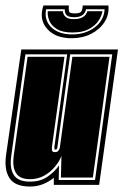

<svg xmlns="http://www.w3.org/2000/svg" viewBox="-30 -677 452 703"><path d="M80 6Q25 6 5 -24.5Q-15 -55 -8 -108L48 -496H402L333 0H167V-26Q150 -12 128 -3Q106 6 80 6ZM80 -12Q118 -12 144 -30Q170 -48 186 -71L185 -18H318L381 -478H227L180 -137L178 -132Q177 -129 172 -129Q169 -129 169 -138L216 -478H63L11 -105Q5 -61 20.5 -36.5Q36 -12 80 -12ZM80 -21Q42 -21 28.5 -43.5Q15 -66 20 -105L71 -469H206L160 -138Q159 -126 162 -123Q165 -120 172 -120Q180 -120 184 -125.5Q188 -131 189 -136L235 -469H371L310 -27H193L195 -106Q188 -87 171.5 -67Q155 -47 132 -34Q109 -21 80 -21ZM232 -537Q173 -537 142.5 -571.5Q112 -606 129 -657H222Q221 -639 223.5 -633.5Q226 -628 244 -628Q262 -628 267 -634Q272 -640 273 -657H367Q370 -623 352.5 -596Q335 -569 303.5 -553Q272 -537 232 -537ZM234 -551Q283 -551 317 -577Q351 -603 353 -643H285Q279 -614 242 -614Q223 -614 215 -620.5Q207 -627 207 -643H139Q131 -603 158 -577Q185 -551 234 -551ZM235 -558Q199 -558 178.5 -570.5Q158 -583 150.5 -601.5Q143 -620 145 -636H200Q202 -622 211 -614.5Q220 -607 241 -607Q281 -607 290 -636H345Q343 -620 331 -601.5Q319 -583 295.5 -570.5Q272 -558 235 -558Z"/></svg>

Font: Alumni Sans Collegiate One
Style: Italic
Weight: 400
Italic angle: -8°
Designer: Robert E. Leuschke
Foundry: Robert E. Leuschke
Version: Version 1.100